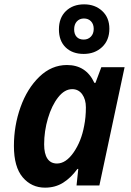

<svg xmlns="http://www.w3.org/2000/svg" viewBox="-20 -853 602 883"><path d="M44 -182Q44 -275 74.5 -360.5Q105 -446 161 -500Q217 -554 288 -554Q376 -554 414 -472H419L446 -544H553L437 0H332L340 -76H336Q306 -35 270 -12.5Q234 10 187 10Q125 10 84.5 -37.5Q44 -85 44 -182ZM367 -274Q375 -313 375 -359Q375 -396 358 -419.5Q341 -443 312 -443Q277 -443 247.5 -405.5Q218 -368 200.5 -309Q183 -250 183 -189Q183 -146 198 -123.5Q213 -101 242 -101Q283 -101 318.5 -152Q354 -203 367 -274ZM251 -718Q251 -771 283 -802Q315 -833 367 -833Q417 -833 450 -802.5Q483 -772 483 -721Q483 -668 449.5 -636.5Q416 -605 365 -605Q313 -605 282 -635Q251 -665 251 -718ZM411 -720Q411 -742 398.5 -755Q386 -768 366 -768Q346 -768 333.5 -754.5Q321 -741 321 -718Q321 -696 332.5 -683.5Q344 -671 365 -671Q385 -671 398 -684.5Q411 -698 411 -720Z"/></svg>

Font: Noto Sans Display
Style: Bold Italic
Weight: 700
Italic angle: -12°
Designer: Monotype Design team
Foundry: Monotype Imaging Inc.
Version: Version 1.000